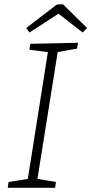

<svg xmlns="http://www.w3.org/2000/svg" viewBox="-20 -900 437 920"><path d="M349 -667 248 -649 258 -660 158 -34 153 -44 248 -28 244 0H17L21 -28L123 -44L112 -34L211 -660L219 -649L121 -662L125 -690L354 -695ZM121 -744 106 -766 252 -878 281 -880 397 -766 376 -744 248 -844H275Z"/></svg>

Font: Bitter Thin Light
Style: Italic
Weight: 300
Italic angle: -9°
Version: Version 2.002